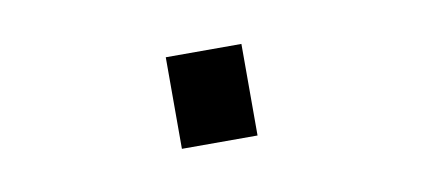

<svg xmlns="http://www.w3.org/2000/svg" viewBox="-30 -189 560 254"><g transform="rotate(-10 250.0 -61.5)"><path d="M199.2 -123H300.8V0H199.2Z"/></g></svg>

Font: BabelStone Mayan Numerals
Style: Regular
Weight: 400
Designer: Andrew West
Foundry: BabelStone
Version: Version 11.000 June 09, 2018